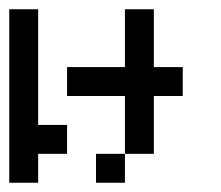

<svg xmlns="http://www.w3.org/2000/svg" viewBox="-20 -395 478 415"><path d="M0 -312.5V-375H62.5V-312.5ZM0 -250V-312.5H62.5V-250ZM0 -187.5V-250H62.5V-187.5ZM0 -125V-187.5H62.5V-125ZM0 -62.5V-125H62.5V-62.5ZM0 0V-62.5H62.5V0ZM250 -187.5V-250H312.5V-187.5ZM125 -187.5V-250H187.5V-187.5ZM187.5 -187.5V-250H250V-187.5ZM250 -312.5V-375H312.5V-312.5ZM250 -250V-312.5H312.5V-250ZM250 -125V-187.5H312.5V-125ZM250 -62.5V-125H312.5V-62.5ZM187.5 0V-62.5H250V0ZM312.5 -187.5V-250H375V-187.5ZM62.5 -62.5V-125H125V-62.5Z"/></svg>

Font: AprilSans
Style: Regular
Weight: 400
Designer: typesprite
Version: Version 1.001;PS 001.001;hotconv 1.0.88;makeotf.lib2.5.64775